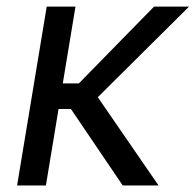

<svg xmlns="http://www.w3.org/2000/svg" viewBox="-20 -566 597 586"><path d="M210.4 -545.9 120.1 0H32.2L122.6 -545.9ZM557.1 -545.9 242.2 -233.4H125.5L138.2 -311.5H220.7L450.2 -545.9ZM354.5 0 194.8 -235.8 253.4 -305.7 463.9 0Z"/></svg>

Font: Adwaita Sans
Style: Italic
Weight: 400
Italic angle: -9.39999°
Designer: Rasmus Andersson
Foundry: rsms
Version: Version 4.001;git-9221beed3